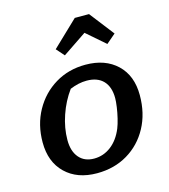

<svg xmlns="http://www.w3.org/2000/svg" viewBox="-116 -875 860 977"><g transform="rotate(-15 313.5 -386.5)"><path d="M275 10Q171 10 109 -50Q47 -110 47 -213Q47 -306 88 -380Q129 -454 199.5 -496.5Q270 -539 359 -539Q463 -539 525 -480Q587 -421 587 -318Q587 -222 547 -148Q507 -74 436.5 -32Q366 10 275 10ZM280 -66Q329 -66 369 -96.5Q409 -127 432 -183Q440 -203 447 -232Q454 -261 458 -289.5Q462 -318 462 -336Q462 -395 431.5 -427Q401 -459 344 -459Q302 -459 256 -440Q217 -387 194.5 -321Q172 -255 172 -192Q172 -133 200.5 -99.5Q229 -66 280 -66ZM444 -783 544 -654 495 -612 397 -697 271 -612 234 -654 369 -783Z"/></g></svg>

Font: Piazzolla SC SemiBold
Style: Italic
Weight: 600
Italic angle: -11.3°
Designer: Juan Pablo del Peral
Foundry: Huerta Tipografica
Version: Version 1.330